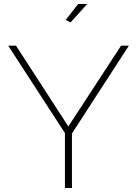

<svg xmlns="http://www.w3.org/2000/svg" viewBox="-20 -938 684 958"><path d="M60 -710 321 -307 584 -710H623L339 -272V0H304V-274L21 -710ZM332 -826 308 -839 370 -918H415Z"/></svg>

Font: Raleway ExtraLight
Style: Regular
Weight: 200
Designer: Matt McInerney, Pablo Impallari, Rodrigo Fuenzalida
Foundry: Matt McInerney, Pablo Impallari, Rodrigo Fuenzalida
Version: Version 4.026